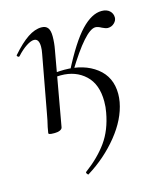

<svg xmlns="http://www.w3.org/2000/svg" viewBox="-93 -468 629 733"><g transform="rotate(-15 221.0 -101.0)"><path d="M167 194Q164 194 161 189Q158 184 161 182Q215 142 248 96Q281 50 293 -17Q297 -37 297 -60Q297 -128 259 -163.5Q221 -199 162 -199Q134 -199 115 -195L113 -209Q145 -216 181 -216Q258 -216 307 -178.5Q356 -141 356 -74Q356 -59 353 -42Q341 23 290 86Q239 149 168 193ZM59 2 63 -21Q69 -45 74 -74L115 -297Q118 -312 118 -324Q118 -356 98 -356Q86 -356 67.5 -344Q49 -332 29 -310Q28 -309 26 -309Q23 -309 20.5 -312.5Q18 -316 21 -318Q55 -357 83.5 -376Q112 -395 138 -395Q155 -395 163 -384.5Q171 -374 171 -351Q171 -325 166 -299L114 -7Q113 0 104.5 4Q96 8 82 8Q68 8 63.5 6.5Q59 5 59 2ZM376 -396Q396 -396 407.5 -385.5Q419 -375 419 -359Q419 -347 408.5 -337Q398 -327 383 -327Q375 -327 361 -334Q347 -342 337 -342Q298 -342 212 -201L200 -204Q253 -308 295 -352Q337 -396 376 -396Z"/></g></svg>

Font: Cormorant Infant
Style: Italic
Weight: 400
Italic angle: -10°
Designer: Christian Thalmann (Catharsis Fonts)
Foundry: Catharsis Fonts
Version: Version 4.000